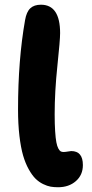

<svg xmlns="http://www.w3.org/2000/svg" viewBox="-20 -808 387 811"><path d="M225.1 -17.1Q208.5 -17.1 194.1 -19.5Q179.7 -22 162.1 -30.5Q144.5 -39.1 130.1 -53.2Q115.7 -67.4 101.6 -92.5Q87.4 -117.7 77.6 -151.1Q67.9 -184.6 62 -234.4Q56.2 -284.2 56.2 -345.2Q56.2 -555.2 85.9 -723.1Q91.8 -757.8 107.9 -772.9Q124 -788.1 152.8 -788.1Q233.9 -788.1 233.9 -668Q233.9 -638.7 222.4 -529.8Q210.9 -420.9 210.9 -325.2Q210.9 -283.7 212.9 -253.9Q214.8 -224.1 218 -207.3Q221.2 -190.4 226.3 -180.9Q231.4 -171.4 236.3 -168.7Q241.2 -166 248 -166Q256.8 -166 266.8 -168Q276.9 -169.9 280.8 -169.9Q330.1 -169.9 330.1 -110.8Q330.1 -68.8 300.5 -43Q271 -17.1 225.1 -17.1Z"/></svg>

Font: Shantell Sans Bouncy
Style: Bold
Weight: 700
Designer: Stephen Nixon, Anya Danilova, Shantell Martin
Foundry: Arrow Type
Version: Version 1.006;[9816181b4]